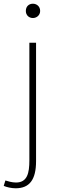

<svg xmlns="http://www.w3.org/2000/svg" viewBox="-53 -757 318 1033"><path d="M31 256C105 256 141 211 141 110V-527H105V106C105 174 94 225 33 225C11 225 -11 218 -24 214L-33 243C-18 250 9 256 31 256ZM124 -660C144 -660 163 -675 163 -698C163 -723 144 -737 124 -737C103 -737 86 -723 86 -698C86 -675 103 -660 124 -660Z"/></svg>

Font: Source Han Sans CN ExtraLight
Style: Regular
Weight: 250
Designer: Ryoko NISHIZUKA (kana & ideographs); Paul D. Hunt (Latin, Greek & Cyrillic); Wenlong ZHANG (bopomofo); Sandoll Communica
Foundry: Adobe Systems Incorporated
Version: Version 1.004;PS 1.004;hotconv 16.6.51;makeotf.lib2.5.65220